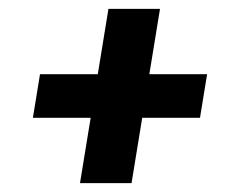

<svg xmlns="http://www.w3.org/2000/svg" viewBox="-20 -556 540 432"><path d="M160 -144 184 -291H54L70 -389H200L224 -536H340L316 -389H446L430 -291H300L276 -144Z"/></svg>

Font: Iosevka Slab Extrabold Oblique
Style: Regular
Weight: 800
Italic angle: -9°
Monospace: yes
Designer: Belleve Invis
Foundry: Belleve Invis
Version: Version 11.1.1; ttfautohint (v1.8.3)